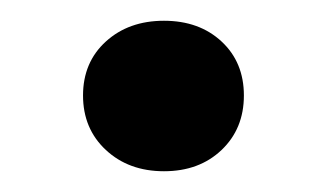

<svg xmlns="http://www.w3.org/2000/svg" viewBox="-20 -155 315 185"><path d="M60 -63Q60 -95 82 -115Q104 -135 138 -135Q172 -135 193.5 -115Q215 -95 215 -63Q215 -31 193.5 -10.5Q172 10 138 10Q104 10 82 -10.5Q60 -31 60 -63Z"/></svg>

Font: Madhuban Medium
Style: Regular
Weight: 500
Designer: jaikishan Patel
Foundry: MagicType
Version: Version 1.000